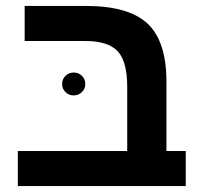

<svg xmlns="http://www.w3.org/2000/svg" viewBox="-20 -626 680 646"><path d="M267 -488H63V-606H269Q413 -606 476.5 -546.5Q540 -487 540 -351V-118H605V0H40V-118H408V-334Q408 -419 376 -453.5Q344 -488 267 -488ZM189 -343Q189 -360 200.5 -371Q212 -382 228 -382Q244 -382 255.5 -371Q267 -360 267 -343Q267 -327 255.5 -316Q244 -305 228 -305Q212 -305 200.5 -316Q189 -327 189 -343Z"/></svg>

Font: Libra Sans
Style: Bold
Weight: 700
Foundry: Context Ltd
Version: Version 1.000